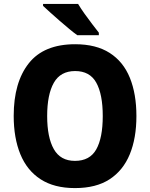

<svg xmlns="http://www.w3.org/2000/svg" viewBox="-20 -951 767 981"><path d="M677 -358Q677 -245 643 -162.5Q609 -80 540 -35Q471 10 363 10Q257 10 187.5 -35Q118 -80 84 -163Q50 -246 50 -359Q50 -530 127 -627.5Q204 -725 364 -725Q471 -725 540.5 -680.5Q610 -636 643.5 -553.5Q677 -471 677 -358ZM221 -358Q221 -249 255 -189Q289 -129 363 -129Q439 -129 472 -188Q505 -247 505 -358Q505 -469 472 -528.5Q439 -588 364 -588Q289 -588 255 -528Q221 -468 221 -358ZM379 -931Q392 -909 411.5 -881.5Q431 -854 451 -828Q471 -802 485 -784V-771H375Q358 -783 334 -803Q310 -823 284.5 -845Q259 -867 236.5 -887.5Q214 -908 200 -921V-931Z"/></svg>

Font: Noto Sans Devanagari SemiCondensed ExtraBold
Style: Regular
Weight: 800
Width: 4
Designer: Jelle Bosma - Monotype Design Team
Foundry: Monotype Imaging Inc.
Version: Version 2.004; ttfautohint (v1.8.4.7-5d5b)